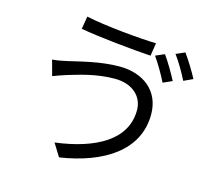

<svg xmlns="http://www.w3.org/2000/svg" viewBox="-114 -923 1228 1104"><g transform="rotate(15 500.0 -371.0)"><path d="M761 -690 708 -667C735 -629 770 -569 790 -528L844 -552C823 -593 787 -654 761 -690ZM872 -730 819 -707C847 -670 880 -613 902 -569L956 -594C937 -631 899 -693 872 -730ZM689 -337C689 -160 519 -66 279 -35L326 41C583 2 774 -119 774 -334C774 -475 669 -554 528 -554C415 -554 302 -523 232 -507C203 -500 169 -494 142 -492L167 -400C191 -409 220 -420 250 -429C309 -446 406 -479 520 -479C622 -479 689 -421 689 -337ZM274 -783 261 -707C373 -687 573 -667 683 -660L695 -737C598 -739 383 -759 274 -783Z"/></g></svg>

Font: Noto Sans CJK SC Regular
Style: Regular
Weight: 400
Designer: Ryoko NISHIZUKA (kana & ideographs); Paul D. Hunt (Latin, Greek & Cyrillic); Wenlong ZHANG (bopomofo); Sandoll Communica
Foundry: Adobe Systems Incorporated
Version: Version 1.004;PS 1.004;hotconv 1.0.82;makeotf.lib2.5.63406